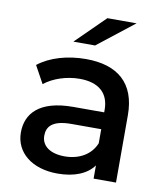

<svg xmlns="http://www.w3.org/2000/svg" viewBox="-83 -811 769 887"><g transform="rotate(10 301.0 -367.5)"><path d="M410 -165C387 -108 331 -78 265 -78C197 -78 156 -108 156 -156C156 -197 179 -231 270 -231H410ZM246 6C326 6 384 -19 415 -62V0H520V-316C520 -466 434 -538 285 -538C199 -538 118 -515 62 -471L107 -389C148 -422 211 -443 272 -443C364 -443 410 -398 410 -322V-310H265C104 -310 47 -239 47 -152C47 -59 125 6 246 6ZM486 -741H349L213 -607H315Z"/></g></svg>

Font: Montserrat-Alt1 SemBd
Style: Regular
Weight: 600
Designer: Differentunic
Foundry: Differentunic
Version: Version 7.222